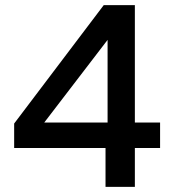

<svg xmlns="http://www.w3.org/2000/svg" viewBox="-20 -726 670 746"><path d="M504 0H390V-151H35V-246L383 -706H504V-250H602V-151H504ZM398 -250V-571L152 -250Z"/></svg>

Font: Ulagadi Sans Medium
Style: Regular
Weight: 500
Designer: Ninad Kale (Devanagari), Jonny Pinhorn (Latin)
Foundry: Indian Type Foundry
Version: Version 3.01;March 29, 2020;FontCreator 12.0.0.2522 64-bit; 